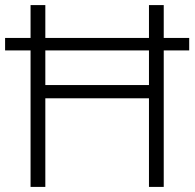

<svg xmlns="http://www.w3.org/2000/svg" viewBox="-20 -734 764 754"><path d="M100 0H158V-348H565V0H623V-536H723V-585H623V-714H565V-585H158V-714H100V-585H0V-536H100ZM158 -400V-536H565V-400Z"/></svg>

Font: Noto Sans Meetei Mayek Light
Style: Regular
Weight: 300
Designer: Monotype Design Team and Neelakash Kshetrimayum
Foundry: Monotype Imaging Inc.
Version: Version 2.002